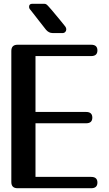

<svg xmlns="http://www.w3.org/2000/svg" viewBox="-20 -997 578 1017"><path d="M463 -60Q496 -60 496 -30Q496 0 463 0H73Q40 0 40 -33V-727Q40 -760 73 -760H463Q496 -760 496 -730Q496 -700 463 -700H168V-404H436Q469 -404 469 -374Q469 -344 436 -344H168V-60ZM213 -977Q220 -977 224.5 -974.5Q229 -972 237 -963Q241 -959 252.5 -945.5Q264 -932 278 -915Q292 -898 304.5 -883Q317 -868 323 -860Q331 -851 331 -841Q331 -833 325.5 -827.5Q320 -822 314 -822H258Q239 -822 224 -839Q221 -843 209.5 -857.5Q198 -872 184 -890Q170 -908 158 -923.5Q146 -939 141 -945Q134 -952 134 -961Q134 -977 151 -977Z"/></svg>

Font: Yusei Magic
Style: Regular
Weight: 400
Designer: Tanukizamurai
Foundry: Yusei Magic Project
Version: Version 1.200